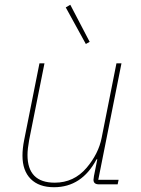

<svg xmlns="http://www.w3.org/2000/svg" viewBox="-20 -771 588 803"><path d="M339 -587 255 -740 274 -751 355 -596ZM145 -506H166L102 -186Q95 -147 95 -123Q95 -7 209 -7Q289 -7 342 -69Q392 -128 405 -194L467 -506H488L391 -19H476L472 0H394Q371 0 371 -19Q371 -23 373 -35L387 -105H384Q322 12 206 12Q143 12 108.5 -22.5Q74 -57 74 -120Q74 -150 81 -185Z"/></svg>

Font: IBM Plex Sans Thin
Style: Italic
Weight: 100
Italic angle: -11.31°
Designer: Mike Abbink, Paul van der Laan, Pieter van Rosmalen
Foundry: Bold Monday
Version: Version 3.0